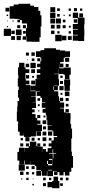

<svg xmlns="http://www.w3.org/2000/svg" viewBox="-59 -977 467 1015"><path d="M45 -873V-877H21V-878H-8V-944H13V-953H39V-957H101V-947H121V-940H144V-920H154V-896H160V-836H155V-832H156V-780H150V-756H110V-757H81V-784H79V-767H61V-785H78V-828H84V-849H83V-853H57V-871H47V-859H33V-873ZM207 -939H233V-913H207ZM-30 -936H-10V-916H-30ZM332 -934H348V-918H332ZM243 -933H257V-919H243ZM304 -932H316V-920H304ZM364 -932H376V-920H364ZM206 -910H234V-882H206ZM388 -884V-848H386V-823H387V-789H386V-760H354V-762H326V-790H353V-793H327V-819H353V-822H326V-850H352V-882H326V-910H354V-884ZM360 -906H380V-886H360ZM243 -903H257V-889H243ZM305 -901H315V-891H305ZM-24 -900H-16V-892H-24ZM277 -899H283V-893H277ZM207 -879H233V-853H207ZM237 -879H263V-853H237ZM331 -857V-875H349V-857ZM273 -873H287V-859H273ZM7 -863V-869H13V-863ZM-22 -864V-868H-18V-864ZM210 -846H230V-826H210ZM240 -846H260V-826H240ZM48 -828H32V-844H48ZM62 -828V-844H78V-828ZM272 -844H288V-828H272ZM315 -831H305V-841H315ZM-17 -833H-23V-839H-17ZM-1 -787H-39V-825H-1ZM25 -821H55V-791H25ZM19 -797H1V-815H19ZM229 -815V-797H211V-815ZM63 -799V-813H77V-799ZM256 -812V-800H244V-812ZM304 -812H316V-800H304ZM233 -793H267V-759H233ZM268 -788H292V-764H268ZM29 -787H51V-765H29ZM20 -766H0V-786H20ZM300 -786H320V-766H300ZM318 -176H321V-152H327V-90H318V-69H308V-49H284V-67H277V-50H255V-67H245V-52H227V-70H242V-72H221V-46H191V-72H189V-48H163V-72H159V-48H133V-74H157V-78H133V-100H125V-106H101V-125H100V-107H72V-128H69V-108H43V-128H33V-174H41V-196H71V-174H72V-195H93V-203H78V-219H94V-204H99V-228H133V-204H138V-219H154V-203H139V-202H167V-175H168V-189H184V-175H193V-194H213V-203H198V-219H213V-234H225V-252H243V-258H223V-283H218V-288H193V-314H216V-316H191V-342H187V-368H183V-381H166V-401H181V-407H162V-435H181V-438H163V-460H155V-470H135V-492H152V-494H130V-467H105V-465H130V-437H111V-436H131V-406H111V-399H124V-383H111V-374H129V-353H138V-340H155V-322H138V-318H163V-284H135V-283H158V-259H134V-282H131V-256H104V-253H68V-275H67V-260H45V-281H36V-321H37V-335H30V-387H32V-415H34V-443H42V-461H36V-501H40V-520H35V-562H38V-581H36V-621H42V-645H70V-621H76V-611H96V-591H76V-581H74V-562H77V-551H96V-531H77V-527H102V-495H129V-498H103V-524H128V-559H155V-560H135V-582H154V-591H136V-611H154V-622H137V-640H154V-653H159V-670H155V-676H131V-706H155V-712H175V-722H237V-714H259V-710H285V-706H311V-676H285V-672H278V-649H259V-641H276V-621H256V-638H255V-616H277V-620H315V-582H308V-559H284V-582H277V-586H251V-612H250V-587H227V-585H250V-558H253V-524H227V-522H247V-500H227V-494H249V-468H253V-443H257V-460H275V-442H258V-435H280V-407H259V-404H279V-383H287V-400H305V-382H288V-379H314V-343H313V-322H317V-297H322V-245H318ZM107 -700H125V-682H107ZM78 -699H94V-683H78ZM307 -672V-650H285V-672ZM138 -653V-669H154V-653ZM123 -668V-654H109V-668ZM88 -663V-659H84V-663ZM102 -645H130V-617H102ZM95 -622H77V-640H95ZM304 -639V-623H288V-639ZM106 -611H126V-591H106ZM77 -580H95V-562H77ZM260 -565V-577H272V-565ZM111 -566V-576H121V-566ZM312 -525H310V-497H282V-525H280V-557H312ZM126 -531H106V-551H126ZM274 -533H258V-549H274ZM255 -522H277V-500H255ZM225 -520H222V-502H225ZM284 -493H308V-469H284ZM271 -486V-476H261V-486ZM288 -459H304V-443H288ZM139 -458H153V-444H139ZM303 -428V-414H289V-428ZM141 -426H151V-416H141ZM149 -394V-388H143V-394ZM138 -369H154V-353H138ZM171 -356V-366H181V-356ZM186 -321H166V-341H186ZM184 -309V-293H168V-309ZM195 -282H217V-260H195ZM186 -261H166V-281H186ZM75 -252H97V-230H75ZM186 -231H166V-251H186ZM108 -233V-249H124V-233ZM199 -234V-248H213V-234ZM50 -235V-247H62V-235ZM140 -235V-247H152V-235ZM64 -203H48V-219H64ZM183 -218V-204H169V-218ZM222 -188H219V-168H200V-165H220V-139H223V-164H238V-167H222ZM195 -127H190V-110H195V-103H217V-110H218V-137H200V-132H217V-110H195ZM72 -75H40V-107H72ZM124 -83H108V-99H124ZM93 -84H79V-98H93ZM217 -79H195V-76H217ZM65 -52H47V-70H65ZM93 -54H79V-68H93ZM122 -55H110V-67H122ZM224 -43H248V-20H255V18H217V13H192V-15H217V-20H224ZM169 -24V-38H183V-24ZM273 -24H259V-38H273ZM303 -24H289V-38H303ZM92 -25H80V-37H92ZM200 -25V-37H212V-25ZM59 -28H53V-34H59ZM114 -29V-33H118V-29ZM184 7H168V-9H184ZM273 6H259V-8H273ZM120 3H112V-5H120Z"/></svg>

Font: Rubik-Storm
Style: Regular
Weight: 400
Designer: NaN (generative design), Hubert & Fischer (Rubik source font outlines)
Foundry: NaN, Hubert & Fischer
Version: Version 1.000